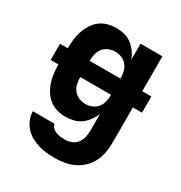

<svg xmlns="http://www.w3.org/2000/svg" viewBox="-175 -655 950 1005"><g transform="rotate(30 300.0 -152.5)"><path d="M298 223Q273 223 248 220.5Q223 218 198.5 210.5Q174 203 152 190.5Q130 178 113.5 159.5Q97 141 87.5 117Q78 93 77 68H209Q210 81 220.5 91Q231 101 244 105.5Q257 110 270.5 111.5Q284 113 298 113Q318 113 337 105Q356 97 368 81Q380 65 384.5 45Q389 25 389 5V-95Q380 -73 365.5 -53Q351 -33 331.5 -18.5Q312 -4 288 2Q264 8 239 8Q213 8 187.5 1Q162 -6 141.5 -22Q121 -38 107 -60.5Q93 -83 85 -107.5Q77 -132 74 -158Q71 -184 71 -210V-211H24V-309H71V-310Q71 -336 74 -362Q77 -388 85 -412.5Q93 -437 107 -459.5Q121 -482 141.5 -498Q162 -514 187.5 -521Q213 -528 239 -528Q264 -528 288 -522Q312 -516 331.5 -501.5Q351 -487 365.5 -467Q380 -447 389 -425V-520H521V-309H576V-211H521V5Q521 35 515.5 64Q510 93 496.5 119.5Q483 146 461.5 166.5Q440 187 413 200Q386 213 356.5 218Q327 223 298 223ZM389 -309V-310Q389 -330 384.5 -350Q380 -370 367.5 -386Q355 -402 335.5 -410Q316 -418 296 -418Q276 -418 256.5 -410Q237 -402 224.5 -386Q212 -370 207.5 -350Q203 -330 203 -310V-309ZM296 -102Q316 -102 335.5 -110Q355 -118 367.5 -134Q380 -150 384.5 -170Q389 -190 389 -210V-211H203V-210Q203 -190 207.5 -170Q212 -150 224.5 -134Q237 -118 256.5 -110Q276 -102 296 -102Z"/></g></svg>

Font: Iosevka Extrabold Extended
Style: Regular
Weight: 800
Width: 7
Monospace: yes
Designer: Belleve Invis
Foundry: Belleve Invis
Version: Version 32.5.0; ttfautohint (v1.8.4)